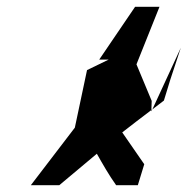

<svg xmlns="http://www.w3.org/2000/svg" viewBox="-20 -735 554 567"><path d="M71 -188H155L266 -281C283 -251 301 -219 323 -188H387L406 -250L341 -344C369 -366 398 -388 427 -410L428 -437L383 -545L451 -715H379L273 -559H301L237 -528L201 -358ZM427 -410 426 -406 430 -412ZM430 -412 464 -438 483 -500 514 -594Z"/></svg>

Font: bitstorm
Style: ulcnobl
Weight: 400
Version: Version 0.2